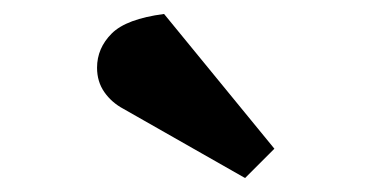

<svg xmlns="http://www.w3.org/2000/svg" viewBox="-20 -828 540 275"><path d="M373 -615 331 -573 157 -672Q140 -681 129.5 -696Q119 -711 119 -731Q119 -759 140 -780Q161 -801 215 -808Z"/></svg>

Font: Literata 12pt ExtraBold
Style: Italic
Weight: 800
Italic angle: -2°
Designer: Latin by Veronika Burian and Jose Scaglione. Greek by Irene Vlachou. Cyrillic by Vera Evstafieva
Foundry: TypeTogether
Version: Version 3.002